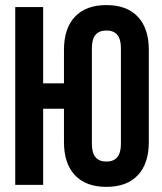

<svg xmlns="http://www.w3.org/2000/svg" viewBox="-20 -728 639 756"><path d="M40 0V-700.2H149.9V-399.9H231.9V-532.2Q231.9 -616.2 275.1 -662.1Q318.4 -708 398.9 -708Q479.5 -708 522.7 -662.1Q565.9 -616.2 565.9 -532.2V-168Q565.9 -84 522.7 -38.1Q479.5 7.8 398.9 7.8Q318.4 7.8 275.1 -38.1Q231.9 -84 231.9 -168V-299.8H149.9V0ZM341.8 -161.1Q341.8 -91.8 398.9 -91.8Q456.1 -91.8 456.1 -161.1V-539.1Q456.1 -607.9 398.9 -607.9Q341.8 -607.9 341.8 -539.1Z"/></svg>

Font: Bebas Neue Bold
Style: Regular
Weight: 700
Designer: Ryoichi Tsunekawa
Foundry: Ryoichi Tsunekawa
Version: Version 1.300